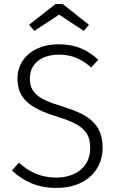

<svg xmlns="http://www.w3.org/2000/svg" viewBox="-20 -914 579 945"><path d="M149 -762 271 -842 392 -762 418 -792 289 -894H253L123 -792ZM267 -696C147 -696 66 -625 66 -528C66 -429 125 -382 261 -340C383 -302 424 -268 424 -185C424 -93 353 -40 257 -40C177 -40 124 -69 73 -113L39 -75C95 -22 164 11 258 11C396 11 485 -70 485 -187C485 -308 410 -352 287 -390C164 -427 127 -459 127 -529C127 -601 185 -645 269 -645C332 -645 378 -626 429 -582L464 -620C410 -668 356 -696 267 -696Z"/></svg>

Font: FiraGO Light
Style: Regular
Weight: 300
Designer: bBox Type
Foundry: bBox Type GmbH
Version: Version 1.001;PS 001.001;hotconv 1.0.88;makeotf.lib2.5.64775